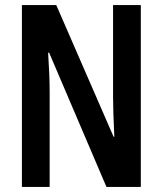

<svg xmlns="http://www.w3.org/2000/svg" viewBox="-20 -734 639 754"><path d="M533 0V-714H424V-352C424 -315 426 -258 429 -197H426L201 -714H66V0H175V-370C175 -417 173 -467 169 -527H173L398 0Z"/></svg>

Font: Noto Sans Hebrew ExtraCondensed SemiBold
Style: Regular
Weight: 600
Width: 2
Designer: Ben Nathan
Foundry: Google LLC
Version: Version 3.001